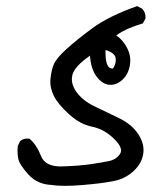

<svg xmlns="http://www.w3.org/2000/svg" viewBox="-20 -432 540 628"><path d="M148.4 172.9Q101.6 170.9 72.3 138.2Q43 105.5 39.6 86.4Q36.1 67.4 38.1 45.9L45.9 29.3Q57.6 19.5 76.2 21.5Q99.6 41 113.8 77.6Q127.9 114.3 184.1 112.3Q240.2 110.4 276.9 105Q313.5 99.6 336.9 94.7Q360.4 89.8 372.6 71.3Q384.8 52.7 352.5 21.5Q320.3 -9.8 281.2 -17.6Q242.2 -25.4 206.1 -58.1Q169.9 -90.8 156.2 -118.2Q142.6 -145.5 145 -173.3Q147.5 -201.2 155.8 -221.2Q164.1 -241.2 196.8 -271Q229.5 -300.8 282.2 -339.8Q335 -378.9 428.7 -412.1L445.3 -403.3Q457 -390.6 456.1 -372.1L447.3 -355.5Q423.8 -348.6 401.9 -339.4Q379.9 -330.1 360.4 -316.4Q383.8 -299.8 397 -272.5Q410.2 -245.1 404.3 -215.8Q398.4 -186.5 378.4 -169.4Q358.4 -152.3 336.4 -154.8Q314.5 -157.2 295.9 -181.6Q277.3 -206.1 274.4 -250Q223.6 -214.8 216.8 -187Q210 -159.2 230 -131.3Q250 -103.5 286.6 -85.4Q323.2 -67.4 366.7 -46.9Q410.2 -26.4 431.6 5.9Q453.1 38.1 448.7 69.8Q444.3 101.6 417.5 127Q390.6 152.3 352.1 160.2Q313.5 168 248.5 173.3Q183.6 178.7 148.4 172.9ZM349.6 -208Q360.4 -223.6 358.4 -241.2Q356.4 -258.8 325.2 -268.6Q323.2 -205.1 349.6 -208Z"/></svg>

Font: JasonHandwriting1
Style: Regular
Weight: 400
Version: Version 1.48.20